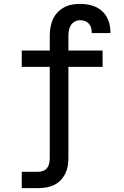

<svg xmlns="http://www.w3.org/2000/svg" viewBox="-20 -763 640 988"><path d="M92 205V121H177Q190 121 202.5 116Q215 111 223 100.5Q231 90 233.5 76.5Q236 63 236 50V-419H92V-503H236V-578Q236 -599 239.5 -620.5Q243 -642 251.5 -662Q260 -682 275 -698Q290 -714 309 -724.5Q328 -735 349.5 -739Q371 -743 392 -743Q422 -743 451.5 -735Q481 -727 503.5 -707.5Q526 -688 537 -659.5Q548 -631 548 -601Q548 -599 548 -597Q548 -595 548 -593H452Q452 -594 452 -595Q452 -596 452 -597Q452 -609 448.5 -621Q445 -633 436.5 -642Q428 -651 416.5 -655Q405 -659 392 -659Q378 -659 365 -652Q352 -645 344.5 -633Q337 -621 334.5 -606.5Q332 -592 332 -578V-503H508V-419H332V50Q332 71 328.5 91.5Q325 112 315.5 131Q306 150 291.5 165Q277 180 258 189Q239 198 218.5 201.5Q198 205 177 205Z"/></svg>

Font: Iosevka Slab Medium Extended
Style: Regular
Weight: 500
Width: 7
Monospace: yes
Designer: Belleve Invis
Foundry: Belleve Invis
Version: Version 11.1.1; ttfautohint (v1.8.3)